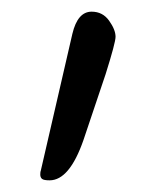

<svg xmlns="http://www.w3.org/2000/svg" viewBox="-20 -811 267 329"><path d="M65 -502Q55 -502 52 -504.5Q49 -507 49 -512Q49 -517 50 -519L104 -753Q113 -791 137 -791Q156 -791 167 -775.5Q178 -760 178 -748Q178 -738 161 -684L123 -571Q99 -502 65 -502Z"/></svg>

Font: Junicode VF
Style: Regular
Weight: 400
Designer: Peter S. Baker
Version: Version 2.213